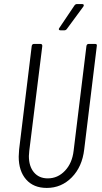

<svg xmlns="http://www.w3.org/2000/svg" viewBox="-20 -916 501 944"><path d="M72 -146Q72 -157 74 -181L136 -690Q138 -700 147 -700H179Q188 -700 188 -690L124 -175Q122 -157 122 -149Q122 -98 147 -68.5Q172 -39 215 -39Q264 -39 299.5 -76.5Q335 -114 342 -175L405 -690Q407 -700 416 -700H448Q458 -700 456 -690L394 -181Q384 -96 333 -44Q282 8 210 8Q145 8 108.5 -33.5Q72 -75 72 -146ZM272 -779 346 -889Q351 -896 358 -896H384Q390 -896 391.5 -892.5Q393 -889 390 -884L309 -774Q304 -767 297 -767H277Q271 -767 269.5 -770.5Q268 -774 272 -779Z"/></svg>

Font: Barlow Condensed Light
Style: Italic
Weight: 300
Width: 3
Italic angle: -7°
Designer: Jeremy Tribby
Foundry: Tribby Type
Version: Version 1.408